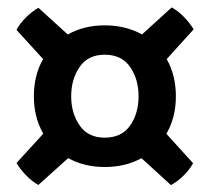

<svg xmlns="http://www.w3.org/2000/svg" viewBox="-20 -582 580 530"><path d="M269 -121Q212 -121 167.8 -145.8Q123.5 -170.5 98.5 -214.8Q73.5 -259 73.5 -316Q73.5 -374 98.5 -418.2Q123.5 -462.5 167.8 -487.2Q212 -512 269 -512Q327 -512 371.2 -487.2Q415.5 -462.5 440.5 -418.2Q465.5 -374 465.5 -316Q465.5 -259 440.5 -214.8Q415.5 -170.5 371.2 -145.8Q327 -121 269 -121ZM269 -202Q316 -202 339.2 -235.5Q362.5 -269 362.5 -316Q362.5 -363.5 339.2 -397.2Q316 -431 269 -431Q223 -431 199.8 -397.2Q176.5 -363.5 176.5 -316Q176.5 -269.5 199.8 -235.8Q223 -202 269 -202ZM86 -71.5Q68.5 -81 52.2 -97.8Q36 -114.5 25.5 -132L130.5 -247L201.5 -175.5ZM130.5 -384.5 25.5 -499.5Q35 -517.5 51.8 -534Q68.5 -550.5 86 -560.5L200.5 -456.5ZM410 -385.5 339 -457 454 -561.5Q471.5 -552 487.8 -535.2Q504 -518.5 514.5 -501ZM452 -71 337.5 -175.5 409 -246 513 -131.5Q503.5 -114 487.2 -97.8Q471 -81.5 452 -71Z"/></svg>

Font: Signika Light Medium
Style: Regular
Weight: 500
Version: Version 2.003;gftools[0.9.32]